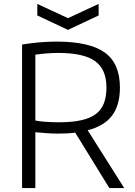

<svg xmlns="http://www.w3.org/2000/svg" viewBox="-20 -963 691 983"><path d="M171 -943 328 -870 485 -943V-884L328 -810L171 -884ZM365 -284Q344 -281 321.5 -280Q299 -279 274 -279Q250 -279 221 -281Q192 -283 161 -286V0H93V-735Q184 -750 269 -750Q439 -750 516.5 -694Q594 -638 594 -515Q594 -425 554 -371.5Q514 -318 429 -296L616 0H540ZM282 -337Q348 -337 394 -347Q440 -357 469 -378Q498 -399 511.5 -433Q525 -467 525 -515Q525 -608 467 -650Q409 -692 278 -692Q250 -692 218 -689.5Q186 -687 161 -683V-346Q177 -342 211.5 -339.5Q246 -337 282 -337Z"/></svg>

Font: Plata Sans Light
Style: Regular
Weight: 300
Designer: Pablo Impallari, Andres Torresi, & Cristiano Sobral
Foundry: Pablo Impallari, Andres Torresi, & Cristiano Sobral
Version: Version 1.00;December 28, 2019;FontCreator 12.0.0.2547 64-bi